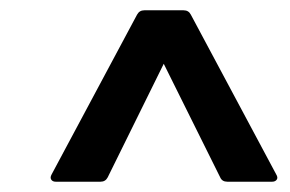

<svg xmlns="http://www.w3.org/2000/svg" viewBox="-20 -703 563 373"><path d="M88.3 -350Q82.2 -350 79.6 -354Q76.9 -358 80.2 -364L246.3 -674.6Q250.9 -683 260.3 -683H336.7Q346.4 -683 350.7 -674.6L516.7 -364Q520.4 -358 517.6 -354Q514.7 -350 508.7 -350H421.5Q411.5 -350 407.8 -358.4L298.1 -579.1L189.2 -358.4Q184.8 -350 175.4 -350Z"/></svg>

Font: Sofia Sans Hairline
Style: Italic
Weight: 1
Italic angle: -9°
Designer: Botio Nikoltchev, Ani Petrova
Foundry: lettersoup
Version: Version 4.102